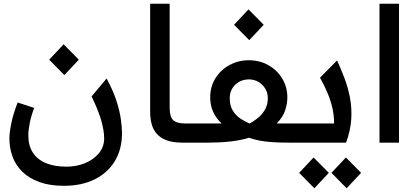

<svg xmlns="http://www.w3.org/2000/svg" viewBox="-20 -760 2226 1023"><path d="M321 230Q245 230 190 210Q135 190 99.5 155.5Q64 121 47 75Q30 29 30 -23Q30 -52 40 -102Q50 -152 74 -214L162 -185Q146 -142 138.5 -104.5Q131 -67 131 -38Q131 16 155 53Q179 90 224.5 109Q270 128 334 128Q387 128 432.5 109.5Q478 91 506.5 57Q535 23 535 -23Q535 -62 520 -116Q505 -170 468 -246L548 -342Q584 -275 601.5 -219.5Q619 -164 624.5 -121Q630 -78 630 -50Q630 35 592 98Q554 161 484.5 195.5Q415 230 321 230ZM323 -360 242 -442 319 -524 400 -442Z M952 0Q900 0 866.5 -13Q833 -26 814 -48.5Q795 -71 787.5 -101Q780 -131 780 -164V-740H884V-190Q884 -159 890.5 -139.5Q897 -120 916 -111Q935 -102 972 -102H1010V0Z M1010 0V-102H1075Q1090 -102 1104 -102Q1118 -102 1132.5 -102Q1147 -102 1161 -102Q1131 -130 1115.5 -164.5Q1100 -199 1100 -241Q1100 -298 1127.5 -342.5Q1155 -387 1202 -413Q1249 -439 1306 -439Q1363 -439 1409.5 -413Q1456 -387 1483.5 -342Q1511 -297 1511 -241Q1511 -207 1499 -171Q1487 -135 1454 -102Q1465 -102 1476 -102Q1487 -102 1498 -102H1581V0H1522Q1471 0 1433 -2.5Q1395 -5 1365 -10.5Q1335 -16 1307 -26Q1284 -19 1258.5 -14Q1233 -9 1206 -6Q1179 -3 1150 -1.5Q1121 0 1090 0ZM1310 -102Q1336 -116 1358 -135Q1380 -154 1393.5 -179Q1407 -204 1407 -237Q1407 -265 1393.5 -287.5Q1380 -310 1357 -323.5Q1334 -337 1306 -337Q1277 -337 1254 -324Q1231 -311 1217.5 -288.5Q1204 -266 1204 -237Q1204 -197 1220.5 -170.5Q1237 -144 1262 -127.5Q1287 -111 1310 -102ZM1308 -546 1227 -628 1304 -710 1385 -628Z M1581 0V-102H1760Q1760 -147 1750.5 -187Q1741 -227 1724.5 -266Q1708 -305 1685 -346L1776 -438Q1798 -390 1816.5 -340.5Q1835 -291 1845 -237.5Q1855 -184 1851.5 -125Q1848 -66 1824 0ZM1655 243 1574 161 1651 79 1732 161ZM1827 243 1746 161 1823 79 1904 161Z M2002 -740H2106V0H2002Z"/></svg>

Font: Lexend Medium
Style: Regular
Weight: 500
Designer: Bonnie Shaver-Troup, Thomas Jockin
Foundry: Lexend
Version: Version 1.005